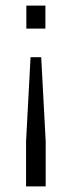

<svg xmlns="http://www.w3.org/2000/svg" viewBox="-20 -510 249 685"><path d="M89 -306H127L143 -6V155H73V-6ZM74 -490H142V-408H74Z"/></svg>

Font: Gemunu Libre ExtraLight Light
Style: Regular
Weight: 300
Version: Version 1.100